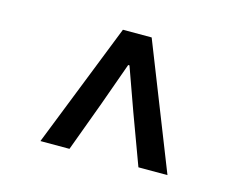

<svg xmlns="http://www.w3.org/2000/svg" viewBox="-65 -765 729 581"><g transform="rotate(15 300.0 -475.0)"><path d="M101 -280 255 -670H345L499 -280H408L350 -437L302 -571H298L250 -437L192 -280Z"/></g></svg>

Font: Source Code Pro ExtraLight SemiBold
Style: Italic
Weight: 600
Italic angle: -11°
Monospace: yes
Version: Version 1.016;hotconv 1.0.116;makeotfexe 2.5.65601